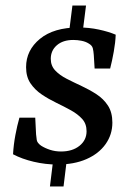

<svg xmlns="http://www.w3.org/2000/svg" viewBox="-20 -596 477 692"><path d="M186 -3Q144 -3 101.5 -13Q59 -23 27 -40Q29 -75 35.5 -109.5Q42 -144 50 -172H107L110 -112Q111 -102 112.5 -91.5Q114 -81 128 -71Q142 -62 160.5 -56Q179 -50 200 -50Q241 -50 266.5 -70.5Q292 -91 292 -123Q292 -150 276 -167.5Q260 -185 235.5 -198.5Q211 -212 183 -225.5Q155 -239 130.5 -255.5Q106 -272 90 -295.5Q74 -319 74 -354Q74 -415 124 -456Q174 -497 263 -497Q301 -497 336 -489.5Q371 -482 397 -471Q396 -443 390 -409.5Q384 -376 377 -349H321L318 -398Q317 -412 314.5 -422Q312 -432 300 -439Q289 -446 274 -449Q259 -452 244 -452Q207 -452 185 -433Q163 -414 163 -384Q163 -359 179 -342Q195 -325 220.5 -312Q246 -299 274 -286Q302 -273 327.5 -256.5Q353 -240 369 -215.5Q385 -191 385 -154Q385 -111 360.5 -76.5Q336 -42 291.5 -22.5Q247 -3 186 -3ZM160 76 172 -22H221L209 76ZM229 -481 241 -576H290L278 -481Z"/></svg>

Font: Yrsa Medium
Style: Italic
Weight: 500
Italic angle: -7.10001°
Designer: Anna Giedrys (Yrsa+Rasa design), David Brezina (Yrsa art-direction, Rasa art-direction, design)
Foundry: Rosetta Type Foundry
Version: Version 2.004